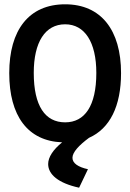

<svg xmlns="http://www.w3.org/2000/svg" viewBox="-20 -651 603 893"><path d="M389 136C343 126 317 108 317 83C317 57 347 25 394 -10C491 -53 543 -157 543 -311C543 -511 450 -631 283 -631C114 -631 23 -511 23 -311C23 -112 109 5 269 11C227 45 204 80 204 112C204 160 251 201 348 222ZM283 -82C190 -82 137 -158 137 -312C137 -455 190 -538 283 -538C374 -538 428 -455 428 -312C428 -158 374 -82 283 -82Z"/></svg>

Font: Inconsolata SemiExpanded
Style: Bold
Weight: 700
Width: 6
Monospace: yes
Designer: Raph Levien, Cyreal, Brenton Simpson
Foundry: Raph Levien, Cyreal, Google
Version: Version 3.100